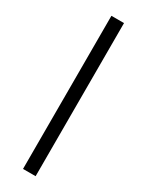

<svg xmlns="http://www.w3.org/2000/svg" viewBox="-214 -695 677 884"><g transform="rotate(30 124.5 -253.0)"><path d="M91 154V-660H158V154Z"/></g></svg>

Font: Bricolage Grotesque 10pt Light
Style: Regular
Weight: 300
Designer: Mathieu Triay
Foundry: Atelier Triay
Version: Version 1.000; ttfautohint (v1.8.4.7-5d5b);gftools[0.9.32]